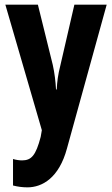

<svg xmlns="http://www.w3.org/2000/svg" viewBox="-20 -566 482 826"><path d="M3 -546 160 -6 155 23C134 103 115 124 75 124C63 124 49 122 36 118V232C55 237 76 240 98 240C162 240 234 199 268 73L439 -546H300L240 -286C229 -243 226 -215 224 -181H221C219 -216 215 -251 207 -287L143 -546Z"/></svg>

Font: Noto Sans Gurmukhi UI ExtraCondensed
Style: Bold
Weight: 700
Width: 2
Designer: Jelle Bosma - Monotype Design Team
Foundry: Monotype Imaging Inc.
Version: Version 2.004